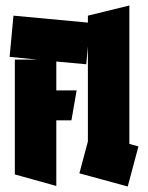

<svg xmlns="http://www.w3.org/2000/svg" viewBox="-20 -679 539 699"><path d="M185 -2 34 -44V-462H116L15 -472L29 -622L308 -596L294 -445L185 -455V-350H259L240 -241H185ZM445 0 269 -48 300 -164V-622L451 -659V-155L484 -146Z"/></svg>

Font: Blaka Ink
Style: Regular
Weight: 400
Designer: Mohamed Gaber
Foundry: Kief Type Foundry
Version: Version 1.003; ttfautohint (v1.8.4.7-5d5b)